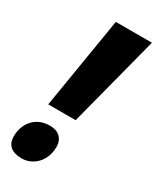

<svg xmlns="http://www.w3.org/2000/svg" viewBox="-193 -773 695 843"><g transform="rotate(30 154.0 -351.0)"><path d="M55 -252H194L314 -714H131ZM72 12C129 12 180 -35 180 -108C180 -150 153 -175 109 -175C34 -175 -6 -118 -6 -56C-6 -11 21 12 72 12Z"/></g></svg>

Font: Noto Sans ExtraCondensed Black
Style: Italic
Weight: 900
Width: 2
Italic angle: -12°
Designer: Monotype Design Team
Foundry: Monotype Imaging Inc.
Version: Version 2.013